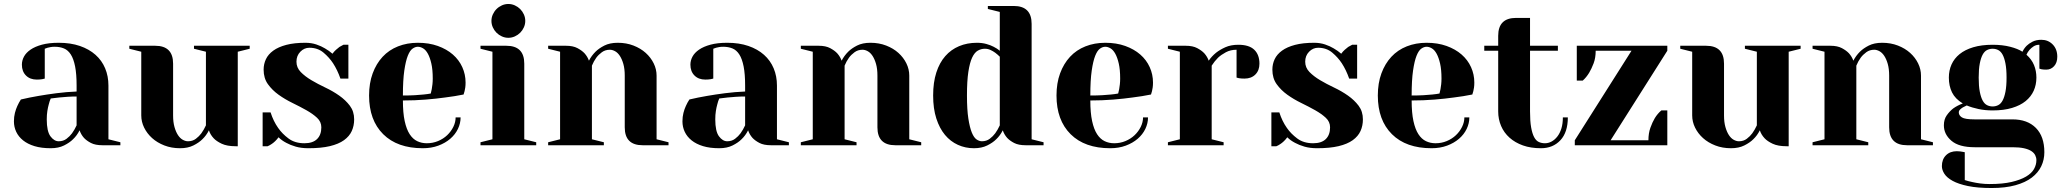

<svg xmlns="http://www.w3.org/2000/svg" viewBox="-20 -730 10360 965"><path d="M235 -235Q229 -222 225 -205Q221 -191 218 -172Q215 -153 215 -130Q215 -70 233.5 -45Q252 -20 275 -20Q298 -20 314.5 -32.5Q331 -45 342 -60Q355 -78 365 -100V-245Q342 -245 319 -243.5Q296 -242 277 -240Q255 -237 235 -235ZM275 -515Q335 -515 381.5 -499Q428 -483 460 -454.5Q492 -426 508.5 -386.5Q525 -347 525 -300V-30L585 -15V0H495Q459 0 437 -11.5Q415 -23 402 -37Q387 -54 380 -75Q367 -49 347 -30Q330 -13 302 1Q274 15 235 15Q188 15 153.5 4.5Q119 -6 96 -24.5Q73 -43 61.5 -67.5Q50 -92 50 -120Q50 -143 55 -162.5Q60 -182 67 -197Q75 -215 85 -230Q127 -240 174 -248Q214 -255 264 -261.5Q314 -268 365 -270V-300Q365 -358 357.5 -396Q350 -434 336 -456Q322 -478 301.5 -486.5Q281 -495 255 -495Q244 -495 235 -493.5Q226 -492 219 -490Q211 -487 205 -485V-335Q198 -333 192 -332Q186 -331 179.5 -330.5Q173 -330 165 -330Q131 -330 110.5 -350.5Q90 -371 90 -405Q90 -426 100.5 -445.5Q111 -465 133.5 -480.5Q156 -496 191 -505.5Q226 -515 275 -515Z M760 -500Q850 -500 850 -410V-150Q850 -116 857 -91.5Q864 -67 874.5 -51Q885 -35 898.5 -27.5Q912 -20 925 -20Q948 -20 964.5 -32.5Q981 -45 992 -60Q1005 -78 1015 -100V-470L955 -485V-500H1235V-485L1175 -470V5H1165Q1121 5 1094.5 -7.5Q1068 -20 1054 -35Q1037 -53 1030 -75Q1017 -49 997 -30Q980 -13 952 1Q924 15 885 15Q842 15 806 1Q770 -13 744.5 -36Q719 -59 704.5 -88.5Q690 -118 690 -150V-470L630 -485V-500Z M1530 15Q1494 15 1466.5 7Q1439 -1 1419 -12Q1396 -24 1380 -40Q1372 -29 1362.5 -20Q1353 -11 1345 -6Q1335 1 1325 5H1300V-165H1340Q1354 -121 1378 -87Q1398 -58 1430 -34Q1462 -10 1510 -10Q1552 -10 1573.5 -31Q1595 -52 1595 -90Q1595 -118 1573.5 -138Q1552 -158 1520 -176Q1488 -194 1450 -212.5Q1412 -231 1380 -254Q1348 -277 1326.5 -307Q1305 -337 1305 -380Q1305 -408 1316.5 -432.5Q1328 -457 1353.5 -475.5Q1379 -494 1419 -504.5Q1459 -515 1515 -515Q1545 -515 1570 -506.5Q1595 -498 1613 -487Q1634 -475 1651 -460Q1659 -471 1668.5 -479.5Q1678 -488 1686 -494Q1696 -500 1706 -505H1731V-335H1691Q1676 -378 1654 -412Q1635 -441 1606 -465.5Q1577 -490 1535 -490Q1509 -490 1489.5 -470Q1470 -450 1470 -420Q1470 -390 1491.5 -368Q1513 -346 1545 -327Q1577 -308 1615 -290Q1653 -272 1685 -249.5Q1717 -227 1738.5 -198.5Q1760 -170 1760 -130Q1760 -98 1748 -71.5Q1736 -45 1709 -25.5Q1682 -6 1638 4.5Q1594 15 1530 15Z M2005 -250Q2039 -250 2065 -251.5Q2091 -253 2109 -255Q2130 -257 2145 -260Q2147 -270 2150 -282Q2152 -293 2153.5 -306.5Q2155 -320 2155 -335Q2155 -380 2148 -410.5Q2141 -441 2130.5 -460Q2120 -479 2106.5 -487Q2093 -495 2080 -495Q2067 -495 2053.5 -485.5Q2040 -476 2029.5 -449.5Q2019 -423 2012 -375Q2005 -327 2005 -250ZM2105 15Q1977 15 1906 -55.5Q1835 -126 1835 -250Q1835 -312 1853 -361Q1871 -410 1903 -444.5Q1935 -479 1980.5 -497Q2026 -515 2080 -515Q2136 -515 2180.5 -499Q2225 -483 2256 -456Q2287 -429 2303.5 -392.5Q2320 -356 2320 -315Q2320 -301 2318.5 -290.5Q2317 -280 2315 -272Q2312 -262 2310 -255Q2266 -246 2217 -240Q2175 -234 2120 -229.5Q2065 -225 2005 -225Q2005 -163 2014 -121.5Q2023 -80 2039 -55.5Q2055 -31 2077 -20.5Q2099 -10 2125 -10Q2155 -10 2181.5 -21Q2208 -32 2227.5 -50.5Q2247 -69 2258.5 -92.5Q2270 -116 2270 -140H2295Q2295 -110 2281.5 -82Q2268 -54 2243 -32.5Q2218 -11 2183 2Q2148 15 2105 15Z M2450 -625Q2450 -642 2457 -657.5Q2464 -673 2475.5 -684.5Q2487 -696 2502.5 -703Q2518 -710 2535 -710Q2552 -710 2567.5 -703Q2583 -696 2594.5 -684.5Q2606 -673 2613 -657.5Q2620 -642 2620 -625Q2620 -608 2613 -592.5Q2606 -577 2594.5 -565.5Q2583 -554 2567.5 -547Q2552 -540 2535 -540Q2518 -540 2502.5 -547Q2487 -554 2475.5 -565.5Q2464 -577 2457 -592.5Q2450 -608 2450 -625ZM2525 -500Q2615 -500 2615 -410V-30L2675 -15V0H2395V-15L2455 -30V-470L2395 -485V-500Z M3120 -350Q3120 -384 3113 -408.5Q3106 -433 3095.5 -449Q3085 -465 3071.5 -472.5Q3058 -480 3045 -480Q3022 -480 3005 -467.5Q2988 -455 2977 -440Q2964 -422 2955 -400V-30L3015 -15V0H2735V-15L2795 -30V-470L2735 -485V-500H2825Q2860 -500 2882.5 -488Q2905 -476 2918 -462Q2933 -445 2940 -425Q2953 -450 2973 -470Q2990 -487 3017.5 -501Q3045 -515 3085 -515Q3128 -515 3164 -501Q3200 -487 3225.5 -464Q3251 -441 3265.5 -411.5Q3280 -382 3280 -350V-30L3340 -15V0H3210Q3120 0 3120 -90Z M3595 -235Q3589 -222 3585 -205Q3581 -191 3578 -172Q3575 -153 3575 -130Q3575 -70 3593.5 -45Q3612 -20 3635 -20Q3658 -20 3674.5 -32.5Q3691 -45 3702 -60Q3715 -78 3725 -100V-245Q3702 -245 3679 -243.5Q3656 -242 3637 -240Q3615 -237 3595 -235ZM3635 -515Q3695 -515 3741.5 -499Q3788 -483 3820 -454.5Q3852 -426 3868.5 -386.5Q3885 -347 3885 -300V-30L3945 -15V0H3855Q3819 0 3797 -11.5Q3775 -23 3762 -37Q3747 -54 3740 -75Q3727 -49 3707 -30Q3690 -13 3662 1Q3634 15 3595 15Q3548 15 3513.5 4.5Q3479 -6 3456 -24.5Q3433 -43 3421.5 -67.5Q3410 -92 3410 -120Q3410 -143 3415 -162.5Q3420 -182 3427 -197Q3435 -215 3445 -230Q3487 -240 3534 -248Q3574 -255 3624 -261.5Q3674 -268 3725 -270V-300Q3725 -358 3717.5 -396Q3710 -434 3696 -456Q3682 -478 3661.5 -486.5Q3641 -495 3615 -495Q3604 -495 3595 -493.5Q3586 -492 3579 -490Q3571 -487 3565 -485V-335Q3558 -333 3552 -332Q3546 -331 3539.5 -330.5Q3533 -330 3525 -330Q3491 -330 3470.5 -350.5Q3450 -371 3450 -405Q3450 -426 3460.5 -445.5Q3471 -465 3493.5 -480.5Q3516 -496 3551 -505.5Q3586 -515 3635 -515Z M4390 -350Q4390 -384 4383 -408.5Q4376 -433 4365.5 -449Q4355 -465 4341.5 -472.5Q4328 -480 4315 -480Q4292 -480 4275 -467.5Q4258 -455 4247 -440Q4234 -422 4225 -400V-30L4285 -15V0H4005V-15L4065 -30V-470L4005 -485V-500H4095Q4130 -500 4152.5 -488Q4175 -476 4188 -462Q4203 -445 4210 -425Q4223 -450 4243 -470Q4260 -487 4287.5 -501Q4315 -515 4355 -515Q4398 -515 4434 -501Q4470 -487 4495.5 -464Q4521 -441 4535.5 -411.5Q4550 -382 4550 -350V-30L4610 -15V0H4480Q4390 0 4390 -90Z M5005 -445Q4994 -456 4982 -465Q4971 -473 4958 -479Q4945 -485 4930 -485Q4911 -485 4894.5 -475.5Q4878 -466 4866 -440.5Q4854 -415 4847 -369Q4840 -323 4840 -250Q4840 -179 4847 -134Q4854 -89 4864.5 -63.5Q4875 -38 4888.5 -29Q4902 -20 4915 -20Q4938 -20 4954.5 -32.5Q4971 -45 4982 -60Q4995 -78 5005 -100ZM5075 -700Q5165 -700 5165 -610V-30L5225 -15V0H5135Q5099 0 5077 -11.5Q5055 -23 5042 -37Q5027 -54 5020 -75Q5007 -49 4987 -30Q4970 -13 4942 1Q4914 15 4875 15Q4832 15 4794.5 -2Q4757 -19 4729.5 -52Q4702 -85 4686 -134.5Q4670 -184 4670 -250Q4670 -316 4686 -365.5Q4702 -415 4731 -448Q4760 -481 4800.5 -498Q4841 -515 4890 -515Q4916 -515 4937.5 -509Q4959 -503 4974 -495Q4992 -486 5005 -475V-670L4945 -685V-700Z M5460 -250Q5494 -250 5520 -251.5Q5546 -253 5564 -255Q5585 -257 5600 -260Q5602 -270 5605 -282Q5607 -293 5608.5 -306.5Q5610 -320 5610 -335Q5610 -380 5603 -410.5Q5596 -441 5585.5 -460Q5575 -479 5561.5 -487Q5548 -495 5535 -495Q5522 -495 5508.5 -485.5Q5495 -476 5484.5 -449.5Q5474 -423 5467 -375Q5460 -327 5460 -250ZM5560 15Q5432 15 5361 -55.5Q5290 -126 5290 -250Q5290 -312 5308 -361Q5326 -410 5358 -444.5Q5390 -479 5435.5 -497Q5481 -515 5535 -515Q5591 -515 5635.5 -499Q5680 -483 5711 -456Q5742 -429 5758.5 -392.5Q5775 -356 5775 -315Q5775 -301 5773.5 -290.5Q5772 -280 5770 -272Q5767 -262 5765 -255Q5721 -246 5672 -240Q5630 -234 5575 -229.5Q5520 -225 5460 -225Q5460 -163 5469 -121.5Q5478 -80 5494 -55.5Q5510 -31 5532 -20.5Q5554 -10 5580 -10Q5610 -10 5636.5 -21Q5663 -32 5682.5 -50.5Q5702 -69 5713.5 -92.5Q5725 -116 5725 -140H5750Q5750 -110 5736.5 -82Q5723 -54 5698 -32.5Q5673 -11 5638 2Q5603 15 5560 15Z M6195 -480Q6165 -480 6141.5 -467.5Q6118 -455 6102 -440Q6084 -422 6070 -400V-30L6130 -15V0H5850V-15L5910 -30V-470L5850 -485V-500H5940Q5975 -500 5997.5 -488Q6020 -476 6033 -462Q6048 -445 6055 -425Q6070 -447 6092 -465Q6111 -480 6138.5 -492.5Q6166 -505 6204 -505Q6258 -505 6284 -480Q6310 -455 6310 -410Q6310 -376 6289.5 -355.5Q6269 -335 6235 -335Q6227 -335 6219.5 -335.5Q6212 -336 6207 -337Q6200 -338 6195 -340Z M6600 15Q6564 15 6536.5 7Q6509 -1 6489 -12Q6466 -24 6450 -40Q6442 -29 6432.5 -20Q6423 -11 6415 -6Q6405 1 6395 5H6370V-165H6410Q6424 -121 6448 -87Q6468 -58 6500 -34Q6532 -10 6580 -10Q6622 -10 6643.5 -31Q6665 -52 6665 -90Q6665 -118 6643.5 -138Q6622 -158 6590 -176Q6558 -194 6520 -212.5Q6482 -231 6450 -254Q6418 -277 6396.5 -307Q6375 -337 6375 -380Q6375 -408 6386.5 -432.5Q6398 -457 6423.5 -475.5Q6449 -494 6489 -504.5Q6529 -515 6585 -515Q6615 -515 6640 -506.5Q6665 -498 6683 -487Q6704 -475 6721 -460Q6729 -471 6738.5 -479.5Q6748 -488 6756 -494Q6766 -500 6776 -505H6801V-335H6761Q6746 -378 6724 -412Q6705 -441 6676 -465.5Q6647 -490 6605 -490Q6579 -490 6559.5 -470Q6540 -450 6540 -420Q6540 -390 6561.5 -368Q6583 -346 6615 -327Q6647 -308 6685 -290Q6723 -272 6755 -249.5Q6787 -227 6808.5 -198.5Q6830 -170 6830 -130Q6830 -98 6818 -71.5Q6806 -45 6779 -25.5Q6752 -6 6708 4.5Q6664 15 6600 15Z M7075 -250Q7109 -250 7135 -251.5Q7161 -253 7179 -255Q7200 -257 7215 -260Q7217 -270 7220 -282Q7222 -293 7223.5 -306.5Q7225 -320 7225 -335Q7225 -380 7218 -410.5Q7211 -441 7200.5 -460Q7190 -479 7176.5 -487Q7163 -495 7150 -495Q7137 -495 7123.5 -485.5Q7110 -476 7099.5 -449.5Q7089 -423 7082 -375Q7075 -327 7075 -250ZM7175 15Q7047 15 6976 -55.5Q6905 -126 6905 -250Q6905 -312 6923 -361Q6941 -410 6973 -444.5Q7005 -479 7050.5 -497Q7096 -515 7150 -515Q7206 -515 7250.5 -499Q7295 -483 7326 -456Q7357 -429 7373.5 -392.5Q7390 -356 7390 -315Q7390 -301 7388.5 -290.5Q7387 -280 7385 -272Q7382 -262 7380 -255Q7336 -246 7287 -240Q7245 -234 7190 -229.5Q7135 -225 7075 -225Q7075 -163 7084 -121.5Q7093 -80 7109 -55.5Q7125 -31 7147 -20.5Q7169 -10 7195 -10Q7225 -10 7251.5 -21Q7278 -32 7297.5 -50.5Q7317 -69 7328.5 -92.5Q7340 -116 7340 -140H7365Q7365 -110 7351.5 -82Q7338 -54 7313 -32.5Q7288 -11 7253 2Q7218 15 7175 15Z M7510 -550Q7510 -640 7600 -640H7670V-500H7810V-475H7670V-170Q7670 -121 7675.5 -90Q7681 -59 7690.5 -41Q7700 -23 7714 -16.5Q7728 -10 7745 -10Q7762 -10 7778 -18.5Q7794 -27 7807 -43.5Q7820 -60 7827.5 -84Q7835 -108 7835 -140H7860Q7860 -65 7822.5 -25Q7785 15 7725 15Q7674 15 7634.5 1Q7595 -13 7567 -38Q7539 -63 7524.5 -97Q7510 -131 7510 -170V-475H7440V-500H7510Z M8000 -475Q8000 -439 7989.5 -411.5Q7979 -384 7967 -364Q7953 -341 7935 -325H7905V-500H8360V-475L8075 -25H8265Q8265 -60 8275 -88Q8285 -116 8297 -136Q8311 -159 8330 -175H8360V0H7895V-25L8180 -475Z M8555 -500Q8645 -500 8645 -410V-150Q8645 -116 8652 -91.5Q8659 -67 8669.5 -51Q8680 -35 8693.5 -27.5Q8707 -20 8720 -20Q8743 -20 8759.5 -32.5Q8776 -45 8787 -60Q8800 -78 8810 -100V-470L8750 -485V-500H9030V-485L8970 -470V5H8960Q8916 5 8889.5 -7.5Q8863 -20 8849 -35Q8832 -53 8825 -75Q8812 -49 8792 -30Q8775 -13 8747 1Q8719 15 8680 15Q8637 15 8601 1Q8565 -13 8539.5 -36Q8514 -59 8499.5 -88.5Q8485 -118 8485 -150V-470L8425 -485V-500Z M9475 -350Q9475 -384 9468 -408.5Q9461 -433 9450.5 -449Q9440 -465 9426.5 -472.5Q9413 -480 9400 -480Q9377 -480 9360 -467.5Q9343 -455 9332 -440Q9319 -422 9310 -400V-30L9370 -15V0H9090V-15L9150 -30V-470L9090 -485V-500H9180Q9215 -500 9237.5 -488Q9260 -476 9273 -462Q9288 -445 9295 -425Q9308 -450 9328 -470Q9345 -487 9372.5 -501Q9400 -515 9440 -515Q9483 -515 9519 -501Q9555 -487 9580.5 -464Q9606 -441 9620.5 -411.5Q9635 -382 9635 -350V-30L9695 -15V0H9565Q9475 0 9475 -90Z M9995 -505Q10044 -505 10083 -495Q10122 -485 10145 -470Q10153 -487 10166 -500Q10177 -511 10195.5 -520.5Q10214 -530 10240 -530Q10274 -530 10297 -506.5Q10320 -483 10320 -445Q10320 -415 10304 -397.5Q10288 -380 10265 -380Q10257 -380 10251 -380.5Q10245 -381 10240 -382Q10235 -383 10230 -385V-505Q10213 -505 10201 -497Q10189 -489 10181 -480Q10171 -469 10165 -455Q10191 -432 10203 -403Q10215 -374 10215 -340Q10215 -304 10201.5 -274Q10188 -244 10161 -222Q10134 -200 10092.5 -187.5Q10051 -175 9995 -175Q9957 -175 9924 -182Q9891 -189 9865 -200Q9854 -195 9845 -190Q9837 -185 9831 -179Q9825 -173 9825 -165Q9825 -150 9840.5 -140Q9856 -130 9905 -130H10095Q10170 -130 10212.5 -87Q10255 -44 10255 35Q10255 73 10239.5 105.5Q10224 138 10192 162.5Q10160 187 10109.5 201Q10059 215 9990 215Q9919 215 9871 205Q9823 195 9794 179Q9765 163 9752.5 143.5Q9740 124 9740 105Q9740 71 9760.5 50.5Q9781 30 9815 30Q9824 30 9831.5 31Q9839 32 9844 33Q9850 34 9855 35V175Q9873 181 9893 185Q9910 189 9932.5 192Q9955 195 9980 195Q10046 195 10090.5 184.5Q10135 174 10163 157.5Q10191 141 10203 119.5Q10215 98 10215 75Q10215 62 10209 50Q10203 38 10189 29Q10175 20 10152 15Q10129 10 10095 10H9905Q9826 10 9788 -22.5Q9750 -55 9750 -100Q9750 -130 9764.5 -150.5Q9779 -171 9797 -185Q9818 -200 9845 -210Q9807 -233 9791 -265.5Q9775 -298 9775 -340Q9775 -376 9788.5 -406Q9802 -436 9829 -458Q9856 -480 9897.5 -492.5Q9939 -505 9995 -505ZM9995 -195Q10010 -195 10023 -201.5Q10036 -208 10045 -224.5Q10054 -241 10059.5 -269Q10065 -297 10065 -340Q10065 -383 10059.5 -411Q10054 -439 10045 -455.5Q10036 -472 10023 -478.5Q10010 -485 9995 -485Q9980 -485 9967 -478.5Q9954 -472 9945 -455.5Q9936 -439 9930.5 -411Q9925 -383 9925 -340Q9925 -297 9930.5 -269Q9936 -241 9945 -224.5Q9954 -208 9967 -201.5Q9980 -195 9995 -195Z"/></svg>

Font: Yeseva One
Style: Regular
Weight: 400
Designer: Jovanny Lemonad
Foundry: Jovanny Lemonad
Version: Version 2.001; ttfautohint (v0.91) -l 8 -r 50 -G 200 -x 0 -w